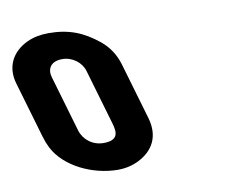

<svg xmlns="http://www.w3.org/2000/svg" viewBox="-164 -557 765 639"><g transform="rotate(-10 219.0 -238.0)"><path d="M-97.7 -336 -42.1 -146C-38 -132 -33 -119.2 -27.1 -107.5C8.3 -37.6 102.1 6 186.1 6C211.9 6 235.7 0.5 257.5 -10.5C307.7 -35.9 334.3 -81.1 315.4 -146L259.8 -336C249.5 -371.3 230.7 -400 203.4 -422C153.6 -462.2 105.5 -482 37.1 -482C9.6 -482 -14.6 -477.2 -35.5 -467.5C-87.9 -443.3 -115.1 -395.5 -97.7 -336ZM66.8 -389C101 -389 131.1 -365.9 139.8 -336L194.8 -148C203.6 -117.7 205.2 -90 154.2 -90C117.3 -90 87.2 -114.1 77.9 -146L22.3 -336C14.5 -362.6 25.9 -389 66.8 -389Z"/></g></svg>

Font: Din Kursivschrift
Style: BreitLeft
Weight: 400
Version: Version 1.089